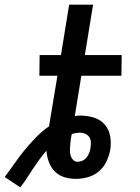

<svg xmlns="http://www.w3.org/2000/svg" viewBox="-76 -755 596 819"><path d="M-56 0Q-34 -29 -13.5 -58.5Q7 -88 30 -116Q53 -144 78.5 -170Q104 -196 133 -216L169 -432H92L93 -520H184L219 -735H321L286 -520H443L442 -432H271L243 -260Q249 -261 254.5 -261.5Q260 -262 266 -262Q296 -262 324 -253.5Q352 -245 370.5 -224Q389 -203 394 -173.5Q399 -144 394 -114Q389 -89 377.5 -65Q366 -41 345 -23.5Q324 -6 298 1Q272 8 247 8Q221 8 197.5 0.5Q174 -7 157.5 -24Q141 -41 132.5 -64Q124 -87 122 -112Q106 -94 92 -74.5Q78 -55 64.5 -35Q51 -15 38.5 5Q26 25 10 44ZM255 -65Q266 -65 276.5 -70Q287 -75 294 -84Q301 -93 305 -104Q309 -115 310 -125Q312 -137 311.5 -149Q311 -161 305 -170Q299 -179 288.5 -184Q278 -189 267 -189Q257 -189 248 -187.5Q239 -186 230 -183L226 -161Q225 -151 224 -141.5Q223 -132 222.5 -122Q222 -112 223 -103Q224 -94 227.5 -85.5Q231 -77 238 -71Q245 -65 255 -65Z"/></svg>

Font: Iosevka Term Curly Semibold
Style: Italic
Weight: 600
Italic angle: -9°
Designer: Belleve Invis
Foundry: Belleve Invis
Version: Version 32.3.0